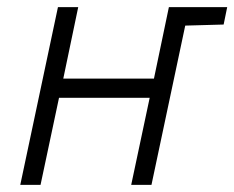

<svg xmlns="http://www.w3.org/2000/svg" viewBox="-20 -520 659 540"><path d="M480 -500 469 -448H501L609 -451L619 -500ZM413 -299H158L200 -500H143L37 0H94L146 -245H401L349 0H406L512 -500H455Z"/></svg>

Font: Advent Pro
Style: Italic
Weight: 400
Italic angle: -12°
Designer: VivaRado, Andreas Kalpakidis
Foundry: VivaRado, Andreas Kalpakidis
Version: Version 3.000